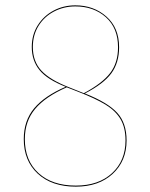

<svg xmlns="http://www.w3.org/2000/svg" viewBox="-20 -690 563 719"><path d="M454 -164Q454 -87 402 -39Q350 9 264 9Q174 9 121.5 -39.5Q69 -88 69 -169Q69 -238 108 -284.5Q147 -331 226 -365Q157 -392 128 -427.5Q99 -463 99 -514Q99 -560 121.5 -595.5Q144 -631 181 -650.5Q218 -670 262 -670Q331 -670 378.5 -628Q426 -586 426 -513Q426 -455 397 -415.5Q368 -376 298 -340Q384 -306 419 -267.5Q454 -229 454 -164ZM239 -363 294 -341Q363 -378 392.5 -416.5Q422 -455 422 -513Q422 -585 376.5 -625.5Q331 -666 262 -666Q219 -666 182.5 -647Q146 -628 124.5 -593.5Q103 -559 103 -514Q103 -460 135 -425.5Q167 -391 239 -363ZM450 -164Q450 -212 431.5 -243.5Q413 -275 375.5 -298Q338 -321 271 -347L230 -363Q150 -328 111.5 -282Q73 -236 73 -169Q73 -89 124 -42Q175 5 264 5Q349 5 399.5 -41.5Q450 -88 450 -164Z"/></svg>

Font: FiraGO Four
Style: Regular
Weight: 100
Designer: bBox Type
Foundry: bBox Type GmbH
Version: Version 1.001